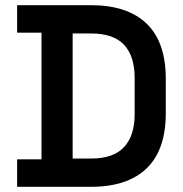

<svg xmlns="http://www.w3.org/2000/svg" viewBox="-20 -720 705 740"><path d="M46 0V-106H140V-594H46V-700H331Q471 -700 545 -629Q619 -558 619 -416V-284Q619 -142 545 -71Q471 0 331 0ZM260 -109H332Q417 -109 458 -153Q499 -197 499 -280V-419Q499 -504 458 -547.5Q417 -591 332 -591H260Z"/></svg>

Font: Space Grotesk SemiBold
Style: Regular
Weight: 600
Designer: Florian Karsten
Foundry: Florian Karsten
Version: Version 2.000